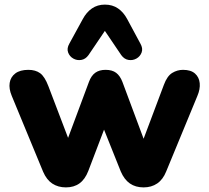

<svg xmlns="http://www.w3.org/2000/svg" viewBox="-20 -804 908 833"><path d="M266 9Q232 9 207 -7.5Q182 -24 167 -59L31 -388Q18 -419 22 -444.5Q26 -470 46.5 -485.5Q67 -501 103 -501Q134 -501 154 -486.5Q174 -472 190 -430L286 -178H265L366 -449Q376 -476 393.5 -488.5Q411 -501 438 -501Q467 -501 484 -488Q501 -475 511 -449L612 -178H594L691 -436Q705 -474 727 -487.5Q749 -501 774 -501Q808 -501 826 -485Q844 -469 846.5 -443Q849 -417 836 -387L701 -60Q687 -25 662 -8Q637 9 603 9Q568 9 543.5 -8Q519 -25 504 -60L394 -335H467L363 -62Q349 -26 325 -8.5Q301 9 266 9ZM589 -615Q601 -594 594.5 -576.5Q588 -559 572 -550Q556 -541 537.5 -544Q519 -547 506 -565L435 -670L364 -565Q351 -547 332.5 -544Q314 -541 298 -550Q282 -559 275.5 -576.5Q269 -594 281 -615L339 -721Q355 -751 379 -767.5Q403 -784 435 -784Q468 -784 492 -767.5Q516 -751 532 -721Z"/></svg>

Font: Nunito ExtraLight Black
Style: Regular
Weight: 900
Version: Version 3.602